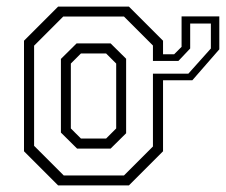

<svg xmlns="http://www.w3.org/2000/svg" viewBox="-20 -560 682 580"><path d="M172.5 -30H354.5L442 -117.5V-422.5L354.5 -510H171L83 -422V-119.5ZM213 -111 164 -159.5V-382L211.5 -429H314L361 -382.5V-157.5L314 -111ZM224.5 -141.5H300.5L331 -172V-368L300.5 -398.5H224.5L194 -368V-172ZM554.5 -489V-413.5L519 -376H442V-337.5H549L617 -413.5V-489ZM528.5 -510.5H642.5V-411L561 -317.5H472.5V-103L369.5 0H155.5L52.5 -103V-437L155.5 -540H369.5L472.5 -437V-396H506L528.5 -418.5Z"/></svg>

Font: Tourney Light
Style: Regular
Weight: 300
Version: Version 1.015